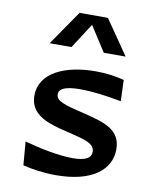

<svg xmlns="http://www.w3.org/2000/svg" viewBox="-90 -885 800 966"><g transform="rotate(10 310.0 -401.5)"><path d="M369 -538.5C214 -538.5 86 -482.5 86 -365C86 -283.5 149 -247.5 241 -223.5C353.5 -194.5 424 -187 424 -136.5C424 -123 418.5 -112.5 410 -106C396.5 -95.5 373 -88 330 -88C259.5 -88 164.5 -107 82.5 -129.5L92.5 -9.5C136 1 192.5 11 261 11C448 11 539 -66 539 -169.5C539 -268 459.5 -293 349 -319.5C245.5 -344 200.5 -357 200.5 -391C200.5 -402.5 204.5 -411 214 -418C228 -428 255 -436 307 -436C373 -436 436.5 -427.5 519 -412L515 -520C472 -531.5 424.5 -538.5 369 -538.5ZM116 -637.5H227.5L310 -765.5L392.5 -637.5H504L382.5 -814H237.5Z"/></g></svg>

Font: Monaspace Argon SemiBold
Style: Regular
Weight: 600
Designer: Riley Cran & the Lettermatic Team
Foundry: Lettermatic
Version: Version 1.000 (Monaspace Argon)